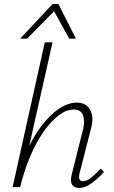

<svg xmlns="http://www.w3.org/2000/svg" viewBox="-20 -919 558 943"><path d="M369 4Q353 4 342.5 -3Q332 -10 329.5 -24.5Q327 -39 332 -61L388 -284Q398 -327 387.5 -354Q377 -381 342 -381Q305 -381 266.5 -351Q228 -321 192 -269Q156 -217 127 -148Q98 -79 79 0H50Q73 -91 107 -167.5Q141 -244 182.5 -299Q224 -354 269 -384.5Q314 -415 358 -415Q388 -415 406.5 -399.5Q425 -384 431.5 -356Q438 -328 427 -288L371 -69Q366 -51 370 -40Q374 -29 388 -29Q407 -29 428 -46.5Q449 -64 475 -91L491 -74Q457 -38 427 -17Q397 4 369 4ZM42 0 200 -711H238L78 0ZM79 -729 238 -899H267L256 -874L113 -729ZM320 -729 240 -874 238 -899H267L353 -729Z"/></svg>

Font: Ysabeau Office ExtraLight
Style: Italic
Weight: 250
Italic angle: -12°
Designer: Christian Thalmann (Catharsis Fonts)
Version: Version 2.001;gftools[0.9.30]; featfreeze: tnum,lnum,ss02